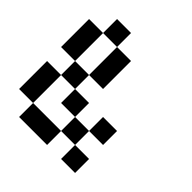

<svg xmlns="http://www.w3.org/2000/svg" viewBox="-206 -928 1078 1078"><g transform="rotate(45 333.5 -389.0)"><path d="M222.2 -666.7H111.1V-777.8H222.2ZM555.6 0H444.4V-111.1H555.6ZM444.4 -111.1H333.3V-222.2H444.4ZM333.3 -222.2H222.2V-333.3H333.3ZM222.2 -333.3H111.1V-444.4H222.2ZM111.1 -444.4H0V-666.7H111.1ZM333.3 -444.4H222.2V-666.7H333.3ZM333.3 0H111.1V-111.1H333.3ZM111.1 -111.1H0V-333.3H111.1ZM555.6 -222.2H444.4V-333.3H555.6Z"/></g></svg>

Font: Pixeloid Sans
Style: Regular
Weight: 400
Designer: GGBotNet
Foundry: GGBotNet
Version: 0.5